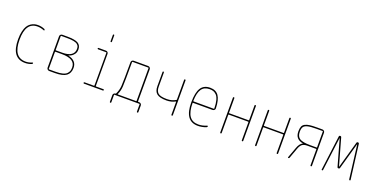

<svg xmlns="http://www.w3.org/2000/svg" viewBox="-25 -1614 5051 2588"><g transform="rotate(20 2500.0 -320.0)"><path d="M291 9.8Q94.7 9.8 94.7 -259.8Q94.7 -324.2 106.4 -373.5Q118.2 -422.9 136.2 -452.1Q154.3 -481.4 180.2 -499Q206.1 -516.6 230.5 -523.4Q254.9 -530.3 283.2 -530.3Q333 -530.3 377.9 -510.7Q387.7 -507.8 387.7 -496.1Q387.7 -486.3 377.9 -490.2Q331.1 -509.8 283.2 -509.8Q115.2 -509.8 115.2 -259.8Q115.2 -9.8 291 -9.8Q337.9 -9.8 384.8 -30.3Q394.5 -34.2 394.5 -24.4Q394.5 -12.7 384.8 -8.8Q337.9 9.8 291 9.8Z M620.1 -266.6V-25.4Q620.1 -20.5 625 -19.5H716.8Q777.3 -19.5 818.4 -30.3Q859.4 -41 878.4 -61.5Q897.5 -82 903.8 -102.1Q910.2 -122.1 910.2 -150.4Q910.2 -272.5 716.8 -272.5H625Q620.1 -271.5 620.1 -266.6ZM620.1 -495.1V-296.9Q620.1 -292 625 -292H716.8Q800.8 -292 843.3 -321.8Q885.7 -351.6 885.7 -406.2Q885.7 -427.7 880.9 -441.9Q876 -456.1 858.9 -470.7Q841.8 -485.4 803.7 -492.7Q765.6 -500 707 -500H625Q620.1 -500 620.1 -495.1ZM635.7 0Q621.1 0 610.4 -9.8Q599.6 -19.5 599.6 -35.2V-485.4Q599.6 -500 610.4 -509.8Q621.1 -519.5 635.7 -519.5H707Q816.4 -519.5 861.3 -492.7Q906.2 -465.8 906.2 -406.2Q906.2 -386.7 900.4 -366.2Q894.5 -345.7 870.6 -321.3Q846.7 -296.9 807.6 -285.2Q806.6 -285.2 806.6 -284.2Q806.6 -283.2 807.6 -283.2Q929.7 -255.9 929.7 -150.4Q929.7 -74.2 879.4 -37.1Q829.1 0 716.8 0Z M1275.4 -660.2V-750Q1275.4 -759.8 1285.2 -759.8Q1294.9 -759.8 1294.9 -750V-660.2Q1294.9 -650.4 1285.2 -650.4Q1275.4 -650.4 1275.4 -660.2ZM1134.8 0Q1125 0 1125 -9.8Q1125 -19.5 1134.8 -19.5H1269.5Q1274.4 -19.5 1275.4 -25.4V-495.1Q1275.4 -500 1269.5 -500H1155.3Q1145.5 -500 1145 -509.8Q1144.5 -519.5 1155.3 -519.5H1259.8Q1274.4 -519.5 1284.7 -509.8Q1294.9 -500 1294.9 -485.4V-25.4Q1294.9 -20.5 1299.8 -19.5H1405.3Q1415 -19.5 1415 -9.8Q1415 0 1405.3 0Z M1610.4 -25.4Q1608.4 -20.5 1612.3 -19.5H1875Q1879.9 -19.5 1879.9 -25.4V-495.1Q1879.9 -500 1875 -500H1649.4Q1644.5 -500 1643.6 -495.1Q1643.6 -208 1639.6 -143.1Q1635.7 -78.1 1610.4 -25.4ZM1545.9 110.4V13.7Q1545.9 0 1556.2 -9.8Q1566.4 -19.5 1580.1 -19.5Q1585 -19.5 1586.9 -24.4Q1614.3 -81.1 1619.1 -142.1Q1624 -203.1 1624 -484.4Q1624 -499 1633.8 -509.3Q1643.6 -519.5 1659.2 -519.5H1865.2Q1879.9 -519.5 1890.1 -509.8Q1900.4 -500 1900.4 -485.4V-25.4Q1900.4 -20.5 1905.3 -19.5H1918Q1932.6 -19.5 1943.4 -9.8Q1954.1 0 1954.1 14.6V110.4Q1954.1 120.1 1943.8 120.1Q1933.6 120.1 1933.6 110.4V4.9Q1933.6 0 1928.7 0H1571.3Q1566.4 0 1566.4 4.9V110.4Q1566.4 120.1 1556.2 120.1Q1545.9 120.1 1545.9 110.4Z M2253.9 -167Q2157.2 -167 2116.2 -199.7Q2075.2 -232.4 2075.2 -305.7V-509.8Q2075.2 -519.5 2085 -519.5Q2094.7 -519.5 2094.7 -509.8V-305.7Q2094.7 -244.1 2127.4 -215.3Q2160.2 -186.5 2253.9 -186.5Q2324.2 -186.5 2379.9 -219.7Q2384.8 -222.7 2384.8 -227.5V-509.8Q2384.8 -519.5 2395 -519.5Q2405.3 -519.5 2405.3 -509.8V-9.8Q2405.3 0 2395 0Q2384.8 0 2384.8 -9.8V-195.3Q2384.8 -196.3 2383.3 -197.3Q2381.8 -198.2 2379.9 -197.3Q2323.2 -167 2253.9 -167Z M2753.9 -509.8Q2675.8 -509.8 2638.7 -456.5Q2601.6 -403.3 2598.6 -286.1Q2598.6 -280.3 2604.5 -280.3H2892.6Q2898.4 -280.3 2899.4 -285.2Q2898.4 -356.4 2885.7 -403.3Q2873 -450.2 2851.1 -472.2Q2829.1 -494.1 2806.6 -502Q2784.2 -509.8 2753.9 -509.8ZM2768.6 9.8Q2578.1 9.8 2579.1 -259.8Q2579.1 -399.4 2621.1 -464.8Q2663.1 -530.3 2753.9 -530.3Q2835.9 -530.3 2875.5 -473.6Q2915 -417 2918.9 -294.9Q2919.9 -281.2 2909.2 -270.5Q2898.4 -259.8 2883.8 -259.8H2604.5Q2599.6 -259.8 2598.6 -255.9Q2599.6 -129.9 2641.1 -69.8Q2682.6 -9.8 2768.6 -9.8Q2828.1 -9.8 2887.7 -36.1Q2891.6 -38.1 2895.5 -36.1Q2899.4 -34.2 2899.4 -30.3Q2899.4 -19.5 2888.7 -13.7Q2829.1 9.8 2768.6 9.8Z M3085 -9.8V-509.8Q3085 -519.5 3095.2 -519.5Q3105.5 -519.5 3105.5 -509.8V-299.8Q3105.5 -294.9 3110.4 -294.9H3389.6Q3394.5 -294.9 3394.5 -299.8V-509.8Q3394.5 -519.5 3404.8 -519.5Q3415 -519.5 3415 -509.8V-9.8Q3415 0 3404.8 0Q3394.5 0 3394.5 -9.8V-269.5Q3394.5 -274.4 3389.6 -275.4H3110.4Q3105.5 -275.4 3105.5 -269.5V-9.8Q3105.5 0 3095.2 0Q3085 0 3085 -9.8Z M3585 -9.8V-509.8Q3585 -519.5 3595.2 -519.5Q3605.5 -519.5 3605.5 -509.8V-299.8Q3605.5 -294.9 3610.4 -294.9H3889.6Q3894.5 -294.9 3894.5 -299.8V-509.8Q3894.5 -519.5 3904.8 -519.5Q3915 -519.5 3915 -509.8V-9.8Q3915 0 3904.8 0Q3894.5 0 3894.5 -9.8V-269.5Q3894.5 -274.4 3889.6 -275.4H3610.4Q3605.5 -275.4 3605.5 -269.5V-9.8Q3605.5 0 3595.2 0Q3585 0 3585 -9.8Z M4088.9 -385.7Q4088.9 -319.3 4131.3 -291.5Q4173.8 -263.7 4283.2 -263.7H4375Q4379.9 -263.7 4379.9 -268.6V-495.1Q4379.9 -500 4375 -500H4283.2Q4201.2 -500 4160.2 -489.3Q4119.1 -478.5 4104 -455.1Q4088.9 -431.6 4088.9 -385.7ZM4066.4 0Q4062.5 0 4059.6 -2.9Q4056.6 -5.9 4058.6 -9.8L4114.3 -162.1Q4138.7 -230.5 4181.6 -250Q4183.6 -250 4183.6 -251Q4183.6 -252 4181.6 -252Q4126 -262.7 4097.7 -294.4Q4069.3 -326.2 4069.3 -385.7Q4069.3 -428.7 4080.6 -455.6Q4091.8 -482.4 4120.6 -496.1Q4149.4 -509.8 4186 -514.6Q4222.7 -519.5 4283.2 -519.5H4364.3Q4378.9 -519.5 4389.6 -509.8Q4400.4 -500 4400.4 -485.4V-9.8Q4400.4 0 4390.1 0Q4379.9 0 4379.9 -9.8V-239.3Q4379.9 -244.1 4375 -244.1H4249Q4202.1 -244.1 4176.8 -225.1Q4151.4 -206.1 4133.8 -158.2L4080.1 -9.8Q4076.2 0 4066.4 0Z M4549.8 0Q4545.9 0 4543 -2.9Q4540 -5.9 4541 -9.8L4604.5 -504.9Q4606.4 -519.5 4621.1 -519.5Q4636.7 -519.5 4639.6 -504.9L4747.1 -124Q4747.1 -123 4748 -123Q4749 -123 4749 -124L4856.4 -504.9Q4859.4 -519.5 4875 -519.5Q4890.6 -519.5 4892.6 -504.9L4955.1 -9.8Q4956.1 -5.9 4953.1 -2.9Q4950.2 0 4946.3 0Q4937.5 0 4934.6 -9.8L4875 -488.3Q4875 -489.3 4873 -489.3Q4872.1 -489.3 4872.1 -488.3L4766.6 -114.3Q4763.7 -100.6 4748 -100.1Q4732.4 -99.6 4729.5 -114.3L4624 -488.3Q4624 -489.3 4623 -489.3Q4622.1 -489.3 4622.1 -488.3L4560.5 -9.8Q4558.6 0 4549.8 0Z"/></g></svg>

Font: Rounded-X Mgen+ 2m thin
Style: Regular
Weight: 100
Designer: [Source Han Sans]
Ryoko NISHIZUKA  (kana & ideographs); Paul D. Hunt (Latin, Greek & Cyrillic); Wenlong ZHANG  (bopomofo
Version: Version 1.059.20150602